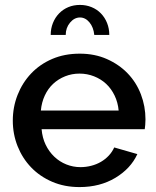

<svg xmlns="http://www.w3.org/2000/svg" viewBox="-20 -750 635 780"><path d="M305 -679Q282 -679 264.5 -658Q247 -637 247 -608H186Q186 -634 195 -656.5Q204 -679 220 -695.5Q236 -712 257.5 -721Q279 -730 305 -730Q330 -730 352 -721Q374 -712 390 -695.5Q406 -679 415 -656.5Q424 -634 424 -608H363Q360 -639 343.5 -659Q327 -679 305 -679ZM303 10Q242 10 192 -11.5Q142 -33 106.5 -70Q71 -107 51.5 -156Q32 -205 32 -260Q32 -315 51.5 -364.5Q71 -414 106.5 -451.5Q142 -489 192 -510.5Q242 -532 304 -532Q365 -532 414.5 -510Q464 -488 499 -451.5Q534 -415 552.5 -366.5Q571 -318 571 -265Q571 -253 570 -242.5Q569 -232 568 -225H149Q152 -190 165.5 -162Q179 -134 200.5 -113.5Q222 -93 249.5 -82Q277 -71 307 -71Q329 -71 350.5 -76.5Q372 -82 390 -92.5Q408 -103 422 -118Q436 -133 444 -151L538 -124Q511 -65 448.5 -27.5Q386 10 303 10ZM462 -301Q459 -334 445.5 -362Q432 -390 411 -409.5Q390 -429 362 -440Q334 -451 303 -451Q272 -451 244.5 -440Q217 -429 196 -409.5Q175 -390 162 -362Q149 -334 146 -301Z"/></svg>

Font: IngvarSans
Style: Regular
Weight: 600
Version: Version 3.000